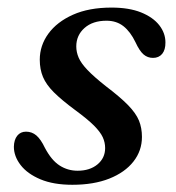

<svg xmlns="http://www.w3.org/2000/svg" viewBox="-20 -489 476 519"><path d="M189.7 -27.5Q223 -27.5 243.6 -44.7Q264.2 -61.9 264.2 -88.8Q264.2 -103.9 257.8 -118Q251.3 -132.2 234 -149.6Q216.6 -167 183 -191.6Q146.6 -218.6 125.7 -239.4Q104.9 -260.2 96.2 -280.9Q87.5 -301.6 87.5 -327.6Q87.5 -365.9 110.7 -397.9Q133.9 -429.8 177.2 -449.2Q220.5 -468.5 281.3 -468.5Q328.7 -468.5 361.2 -455.5Q393.6 -442.4 410.4 -421Q427.2 -399.5 427.2 -374.3Q427.4 -354.4 418.4 -343.4Q409.3 -332.5 393.6 -332.5Q379 -332.5 368.1 -341.8Q357.1 -351.2 346.2 -374.9Q332.6 -403.2 313.8 -418.1Q294.9 -433 267.9 -433Q230.5 -433 208.4 -413.3Q186.2 -393.6 186.2 -363.5Q186.2 -348.1 192.6 -333.2Q199 -318.2 216.3 -300Q233.5 -281.8 266.3 -255.9Q305.3 -226.3 326.5 -204.5Q347.6 -182.7 355.7 -162.9Q363.7 -143 363.7 -118.9Q363.7 -81.5 340.7 -52.3Q317.7 -23 275.5 -6.2Q233.3 10.5 175.6 10.5Q124.6 10.5 89.3 -4.3Q53.9 -19.2 35.7 -42.9Q17.5 -66.6 17.5 -92.5Q17.9 -111.1 26.6 -122.1Q35.4 -133.1 50.3 -133.1Q66.4 -133.1 78.4 -122.8Q90.4 -112.4 101.3 -89.5Q119.2 -55.6 141.2 -41.6Q163.1 -27.5 189.7 -27.5Z"/></svg>

Font: Fraunces
Style: Italic
Weight: 900
Italic angle: -16°
Version: Version 1.000;[0bf87f6ff]